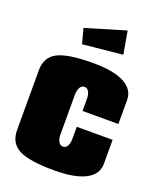

<svg xmlns="http://www.w3.org/2000/svg" viewBox="-138 -814 746 907"><g transform="rotate(20 235.0 -360.0)"><path d="M165 -595.2 145 -669.9 345.2 -730 365.2 -615.2ZM455.1 -299.8H274.9V-359.9Q274.9 -382.8 267.1 -396.5Q259.3 -410.2 245.1 -410.2Q231 -410.2 222.9 -396.2Q214.8 -382.3 214.8 -359.9V-160.2Q214.8 -137.7 222.9 -123.8Q231 -109.9 245.1 -109.9Q259.3 -109.9 267.1 -123.5Q274.9 -137.2 274.9 -160.2V-220.2H455.1V-100.1Q455.1 -46.4 401.4 -18.3Q347.7 9.8 245.1 9.8Q119.1 9.8 67.1 -17.1Q15.1 -43.9 15.1 -109.9V-410.2Q15.1 -476.1 67.1 -502.9Q119.1 -529.8 245.1 -529.8Q347.7 -529.8 401.4 -501.7Q455.1 -473.6 455.1 -419.9Z"/></g></svg>

Font: Mikodacs
Style: Regular
Weight: 400
Designer: gluk (gluksza@wp.pl)
Foundry: gluk (gluksza@wp.pl)
Version: Version 0.28